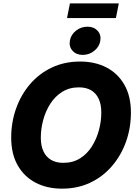

<svg xmlns="http://www.w3.org/2000/svg" viewBox="-20 -1100 805 1130"><path d="M345.2 10.3Q256.8 10.3 189.5 -24.9Q122.1 -60.1 84 -127.2Q45.9 -194.3 45.9 -290Q45.9 -379.9 74.5 -460.7Q103 -541.5 156.2 -604Q209.5 -666.5 284.2 -702.1Q358.9 -737.8 451.7 -737.8Q539.6 -737.8 606.7 -702.9Q673.8 -668 712.2 -600.8Q750.5 -533.7 750.5 -437.5Q750.5 -346.7 721.7 -266.1Q692.9 -185.5 639.4 -123Q585.9 -60.5 511.5 -25.1Q437 10.3 345.2 10.3ZM352.5 -141.6Q409.2 -141.6 451.2 -168Q493.2 -194.3 520.8 -238.3Q548.3 -282.2 562.3 -334.2Q576.2 -386.2 576.2 -437.5Q576.2 -486.3 560.5 -519.3Q544.9 -552.2 515.6 -569.1Q486.3 -585.9 444.3 -585.9Q388.2 -585.9 345.9 -559.3Q303.7 -532.7 275.9 -489Q248 -445.3 234.1 -393.3Q220.2 -341.3 220.2 -290Q220.2 -241.7 236.1 -208.5Q252 -175.3 281.5 -158.4Q311 -141.6 352.5 -141.6ZM466.8 -776.9Q429.2 -776.9 407.2 -801Q385.3 -825.2 391.1 -859.9Q397 -895.5 426.8 -919.2Q456.5 -942.9 494.6 -942.9Q532.2 -942.9 554.2 -919.2Q576.2 -895.5 570.3 -859.9Q564.9 -825.2 534.9 -801Q504.9 -776.9 466.8 -776.9ZM679.2 -1080.1 662.1 -993.7H374.5L391.6 -1080.1Z"/></svg>

Font: Inter 20pt ExtraBold
Style: Italic
Weight: 800
Italic angle: -9.3988°
Version: Version 4.001;git-66647c0bb